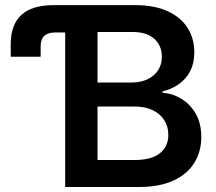

<svg xmlns="http://www.w3.org/2000/svg" viewBox="-20 -748 866 768"><path d="M22.9 -521V-571.3Q22.9 -649.4 65.7 -688.5Q108.4 -727.5 195.3 -727.5H240.7V-618.2H202.6Q171.9 -618.2 157.2 -604.5Q142.6 -590.8 142.6 -562V-521ZM240.7 0V-727.5H520.5Q598.1 -727.5 650.9 -703.1Q703.6 -678.7 730.5 -636.2Q757.3 -593.8 757.3 -538.6Q757.3 -495.1 740.7 -463.4Q724.1 -431.6 695.6 -411.6Q667 -391.6 630.4 -382.3V-377Q670.9 -374 706.1 -352.5Q741.2 -331.1 763.2 -292.7Q785.2 -254.4 785.2 -200.2Q785.2 -142.6 757.6 -97.2Q730 -51.8 674.1 -25.9Q618.2 0 534.7 0ZM370.1 -107.9H516.1Q586.4 -107.9 619.9 -135.3Q653.3 -162.6 653.3 -208.5Q653.3 -241.7 637.2 -267.1Q621.1 -292.5 591.3 -307.1Q561.5 -321.8 520 -321.8H370.1ZM370.1 -418H507.3Q542.5 -418 569.6 -430.7Q596.7 -443.4 612.1 -466.6Q627.4 -489.7 627.4 -521.5Q627.4 -565.4 597.2 -592.8Q566.9 -620.1 509.3 -620.1H370.1Z"/></svg>

Font: Inter 20pt SemiBold
Style: Regular
Weight: 600
Version: Version 4.001;git-66647c0bb